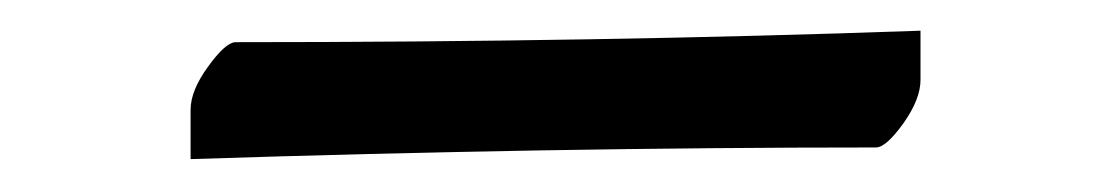

<svg xmlns="http://www.w3.org/2000/svg" viewBox="-20 -312 707 122"><path d="M536.6 -218.3Q329.1 -218.3 101.1 -210.9V-242.2Q101.1 -254.4 112.1 -269.5Q123 -284.7 129.4 -285.2Q360.8 -285.2 564.9 -292.5V-261.2Q564.9 -249 554 -233.6Q543 -218.3 536.6 -218.3Z"/></svg>

Font: Emblema One
Style: Regular
Weight: 400
Designer: Riccardo De Franceschi
Foundry: Riccardo De Franceschi
Version: Version 1.003